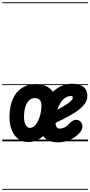

<svg xmlns="http://www.w3.org/2000/svg" viewBox="-25 -1250 799 1698"><path d="M227.5 6Q149 6 104 -54.5Q59 -115 59 -218Q59 -308 87.5 -372.8Q116 -437.5 168.8 -472Q221.5 -506.5 293.5 -506.5Q378.5 -506.5 426.8 -457.2Q475 -408 475 -317.5Q475 -253.5 454.8 -195.2Q434.5 -137 399.8 -91.8Q365 -46.5 320.5 -20.2Q276 6 227.5 6ZM187.5 -214Q187.5 -170 201.8 -144.5Q216 -119 240 -119Q267 -119 290 -147Q313 -175 327.2 -220.5Q341.5 -266 341.5 -318.5Q341.5 -351 325.8 -366.8Q310 -382.5 283.5 -382.5Q254.5 -382.5 232.8 -362.8Q211 -343 199.2 -305.2Q187.5 -267.5 187.5 -214ZM227.5 6Q149 6 104 -54.5Q59 -115 59 -218Q59 -308 87.5 -372.8Q116 -437.5 168.8 -472Q221.5 -506.5 293.5 -506.5Q378.5 -506.5 426.8 -457.2Q475 -408 475 -317.5Q475 -253.5 454.8 -195.2Q434.5 -137 399.8 -91.8Q365 -46.5 320.5 -20.2Q276 6 227.5 6ZM187.5 -214Q187.5 -170 201.8 -144.5Q216 -119 240 -119Q267 -119 290 -147Q313 -175 327.2 -220.5Q341.5 -266 341.5 -318.5Q341.5 -351 325.8 -366.8Q310 -382.5 283.5 -382.5Q254.5 -382.5 232.8 -362.8Q211 -343 199.2 -305.2Q187.5 -267.5 187.5 -214ZM488.5 9Q407.5 9 366.5 -36Q325.5 -81 325.5 -167.5Q325.5 -235.5 348.8 -297Q372 -358.5 412 -406.5Q452 -454.5 503.2 -482Q554.5 -509.5 610 -509.5Q679 -509.5 713.2 -481.8Q747.5 -454 747.5 -400.5Q747.5 -378 738.2 -356.5Q729 -335 710.2 -314.2Q691.5 -293.5 663.5 -272.8Q635.5 -252 598 -231Q575 -217.5 540.5 -199.8Q506 -182 466 -163Q466.5 -154.5 467.8 -147.8Q469 -141 471 -135.5Q475 -125.5 482.2 -119Q489.5 -112.5 499.5 -112.5Q522.5 -112.5 545.2 -123Q568 -133.5 585 -154.5Q607.5 -180.5 633.8 -188Q660 -195.5 681.5 -179.5Q692 -172 699 -157Q706 -142 703.8 -122.2Q701.5 -102.5 682.5 -79.5Q648 -38.5 596.5 -14.8Q545 9 488.5 9ZM481.5 -279.5Q495.5 -287 509 -294.8Q522.5 -302.5 536.5 -310.5Q564 -326.5 582 -340Q600 -353.5 609.2 -364.8Q618.5 -376 618.5 -385Q618.5 -391.5 615.8 -396.5Q613 -401.5 606.5 -401.5Q578.5 -401.5 554.5 -386.2Q530.5 -371 512 -343.5Q493.5 -316 481.5 -279.5ZM488.5 9Q407.5 9 366.5 -36Q325.5 -81 325.5 -167.5Q325.5 -235.5 348.8 -297Q372 -358.5 412 -406.5Q452 -454.5 503.2 -482Q554.5 -509.5 610 -509.5Q679 -509.5 713.2 -481.8Q747.5 -454 747.5 -400.5Q747.5 -378 738.2 -356.5Q729 -335 710.2 -314.2Q691.5 -293.5 663.5 -272.8Q635.5 -252 598 -231Q575 -217.5 540.5 -199.8Q506 -182 466 -163Q466.5 -154.5 467.8 -147.8Q469 -141 471 -135.5Q475 -125.5 482.2 -119Q489.5 -112.5 499.5 -112.5Q522.5 -112.5 545.2 -123Q568 -133.5 585 -154.5Q607.5 -180.5 633.8 -188Q660 -195.5 681.5 -179.5Q692 -172 699 -157Q706 -142 703.8 -122.2Q701.5 -102.5 682.5 -79.5Q648 -38.5 596.5 -14.8Q545 9 488.5 9ZM481.5 -279.5Q495.5 -287 509 -294.8Q522.5 -302.5 536.5 -310.5Q564 -326.5 582 -340Q600 -353.5 609.2 -364.8Q618.5 -376 618.5 -385Q618.5 -391.5 615.8 -396.5Q613 -401.5 606.5 -401.5Q578.5 -401.5 554.5 -386.2Q530.5 -371 512 -343.5Q493.5 -316 481.5 -279.5ZM-5 420.5H754V428.5H-5ZM-5 -16H754V0H-5ZM-5 -505.5H754V-497.5H-5ZM-5 -1230H754V-1222H-5Z"/></svg>

Font: Edu VIC WA NT Pre Guide
Style: Regular
Weight: 400
Designer: Tina and Corey Anderson, Eben Sorkin, Mirko Velimirovic
Foundry: Google for Education
Version: Version 1.000